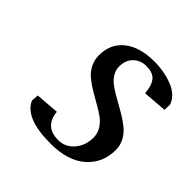

<svg xmlns="http://www.w3.org/2000/svg" viewBox="-131 -560 674 674"><g transform="rotate(45 205.5 -223.0)"><path d="M58.1 -53.2 60.1 -80.1 147.9 -86.9Q150.4 -55.7 168.2 -37.8Q186 -20 221.2 -20Q256.8 -20 280 -47.4Q303.2 -74.7 303.2 -113.8Q303.2 -134.3 292.7 -151.6Q282.2 -168.9 265.4 -181.2Q248.5 -193.4 228 -204.8Q207.5 -216.3 187 -228.5Q166.5 -240.7 149.7 -254.4Q132.8 -268.1 122.3 -288.1Q111.8 -308.1 111.8 -332Q111.8 -389.2 152.8 -421.6Q193.8 -454.1 265.1 -454.1Q314.9 -454.1 356.4 -437.7Q397.9 -421.4 411.1 -386.2L410.2 -358.9L320.8 -352.1Q318.4 -386.7 304.4 -404.8Q290.5 -422.9 256.8 -422.9Q228 -422.9 209 -404.3Q189.9 -385.7 189.9 -354Q189.9 -335 200.9 -318.6Q211.9 -302.2 229.5 -290.3Q247.1 -278.3 268.3 -266.6Q289.6 -254.9 310.8 -242.4Q332 -230 349.6 -215.8Q367.2 -201.7 378.2 -181.9Q389.2 -162.1 389.2 -138.2Q389.2 -73.7 343 -33Q296.9 7.8 210.9 7.8Q84.5 7.8 58.1 -53.2Z"/></g></svg>

Font: Dehuti
Style: Bold-Italic
Weight: 700
Version: Version 1.2